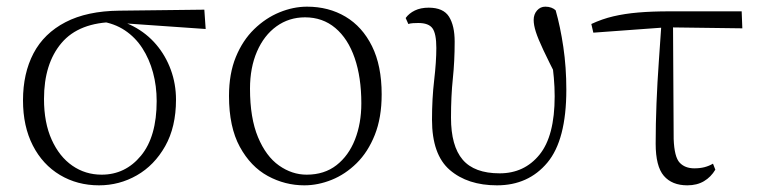

<svg xmlns="http://www.w3.org/2000/svg" viewBox="-20 -542 2272 576"><path d="M277 14Q212 14 160 -17Q108 -48 78.5 -105.5Q49 -163 49 -241Q49 -322 80.5 -382Q112 -442 176.5 -475.5Q241 -509 338 -510L593 -513L597 -455L339 -473L326 -476Q217 -475 164.5 -413Q112 -351 112 -245Q112 -174 135 -123Q158 -72 197 -45Q236 -18 285 -18Q356 -18 403 -75Q450 -132 450 -239Q450 -284 439 -324.5Q428 -365 407 -397.5Q386 -430 354.5 -451Q323 -472 281 -478L291 -487Q340 -484 380 -463Q420 -442 448.5 -408.5Q477 -375 492.5 -332.5Q508 -290 508 -243Q508 -161 475.5 -103.5Q443 -46 390.5 -16Q338 14 277 14Z M893 14Q835 14 783.5 -14Q732 -42 699.5 -101.5Q667 -161 667 -254Q667 -321 687.5 -371Q708 -421 742.5 -454.5Q777 -488 818.5 -505Q860 -522 901 -522Q966 -522 1016.5 -492Q1067 -462 1096 -403.5Q1125 -345 1125 -259Q1125 -189 1104.5 -137.5Q1084 -86 1050 -52.5Q1016 -19 975 -2.5Q934 14 893 14ZM900 -18Q953 -18 989.5 -46.5Q1026 -75 1045 -123.5Q1064 -172 1064 -232Q1064 -310 1044 -368Q1024 -426 986 -458Q948 -490 895 -490Q847 -490 809.5 -463Q772 -436 751 -387.5Q730 -339 730 -276Q730 -188 754 -130.5Q778 -73 817 -45.5Q856 -18 900 -18Z M1471 14Q1383 14 1329.5 -32Q1276 -78 1276 -183Q1276 -246 1282.5 -301.5Q1289 -357 1289 -398Q1289 -441 1277.5 -457Q1266 -473 1235 -473Q1227 -473 1219 -472.5Q1211 -472 1205 -470L1197 -488Q1207 -502 1224.5 -510.5Q1242 -519 1266 -519Q1310 -519 1327 -492Q1344 -465 1344 -417Q1344 -358 1338.5 -306Q1333 -254 1333 -189Q1333 -104 1368 -63Q1403 -22 1479 -22Q1553 -22 1598.5 -78Q1644 -134 1644 -253Q1644 -281 1641.5 -309Q1639 -337 1634 -373L1649 -370L1654 -303Q1626 -358 1610 -392Q1594 -426 1587.5 -446.5Q1581 -467 1581 -482Q1581 -499 1591 -510.5Q1601 -522 1616 -522Q1626 -522 1634 -519Q1642 -516 1647 -511Q1661 -462 1670 -401Q1679 -340 1679 -273Q1679 -122 1622 -54Q1565 14 1471 14Z M1760 -444 1754 -470Q1786 -485 1820 -493Q1854 -501 1895 -504.5Q1936 -508 1989 -508H2205L2207 -457L1979 -460ZM2042 14Q1996 14 1971.5 -14.5Q1947 -43 1947 -111Q1947 -170 1949.5 -232.5Q1952 -295 1956.5 -358Q1961 -421 1965 -481H1999L2001 -125Q2003 -71 2019 -54Q2035 -37 2063 -37Q2080 -37 2093.5 -40.5Q2107 -44 2119 -51L2126 -33Q2113 -11 2092 1.5Q2071 14 2042 14Z"/></svg>

Font: Noto Serif JP
Style: Regular
Weight: 200
Designer: Ryoko NISHIZUKA 西塚涼子 (kana & ideographs); Frank Grießhammer (Latin, Greek & Cyrillic); Wenlong ZHANG 张文龙 (bopomofo); San
Foundry: Adobe
Version: Version 2.001;hotconv 1.1.0;makeotfexe 2.6.0